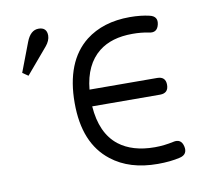

<svg xmlns="http://www.w3.org/2000/svg" viewBox="-70 -658 765 736"><g transform="rotate(-10 313.0 -290.0)"><path d="M598 -44C593 -65 580 -73 559 -68C536 -63 512 -60 487 -60C428 -60 382 -74 347 -101C305 -134 282 -186 277 -256L541 -255C563 -255 574 -266 574 -288C574 -309 563 -320 541 -320L278 -321C284 -385 307 -433 346 -464C379 -490 422 -503 477 -503C500 -503 521 -501 540 -497C561 -492 574 -500 579 -521C584 -542 576 -555 554 -560C533 -565 507 -568 478 -568C408 -568 351 -550 306 -515C244 -466 213 -387 213 -280C213 -175 244 -99 307 -50C354 -13 414 5 487 5C520 5 549 2 574 -4C595 -9 603 -23 598 -44ZM158 -553C158 -574 147 -585 126 -585C105 -585 89 -571 78 -542L35 -429L57 -414L141 -513C152 -526 158 -540 158 -553Z"/></g></svg>

Font: GFS Philostratos
Style: Regular
Weight: 400
Designer: George D. Matthiopoulos
Foundry: George D. Matthiopoulos
Version: Version 1.000